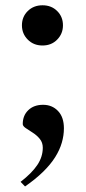

<svg xmlns="http://www.w3.org/2000/svg" viewBox="-20 -522 317 709"><path d="M56 149.5Q97.5 117.5 117.8 87.2Q138 57 138 23.5Q138 4.5 127 -9Q116 -22.5 101 -32Q86 -41.5 75 -49Q64 -56.5 64 -64Q64 -95.5 84.5 -115.2Q105 -135 139 -135Q172.5 -135 194.2 -112.2Q216 -89.5 216 -48Q216 -21.5 208.2 5Q200.5 31.5 183.8 58.2Q167 85 139.5 112Q112 139 72.5 166.5ZM137 -502.5Q170 -502.5 191.2 -481.2Q212.5 -460 212.5 -428.5Q212.5 -397.5 191.2 -375.8Q170 -354 137 -354Q104 -354 82.5 -375.8Q61 -397.5 61 -428.5Q61 -460 82.5 -481.2Q104 -502.5 137 -502.5Z"/></svg>

Font: Newsreader 60pt Medium
Style: Regular
Weight: 500
Designer: Hugues Gentile
Foundry: Production Type
Version: Version 1.003